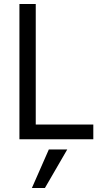

<svg xmlns="http://www.w3.org/2000/svg" viewBox="-20 -694 517 957"><path d="M76.8 -674H158.2V0H76.8ZM95.4 -73.4H445.1V0H95.4ZM139 243 223.4 51H315.2L203.9 243Z"/></svg>

Font: Hind Variable Light
Style: Regular
Weight: 300
Designer: Manushi Parikh, Satya Rajpurohit
Foundry: Indian Type Foundry
Version: Version 3.000